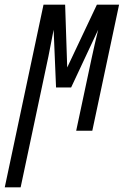

<svg xmlns="http://www.w3.org/2000/svg" viewBox="-69 -555 530 815"><path d="M-48.8 240.2 115.7 -535.2H207.5L216.3 -268.6L342.3 -535.2H436.5L322.8 0H254.4L319.8 -307.1Q326.7 -338.9 333.5 -368.9Q340.3 -398.9 347.7 -428.7L232.9 -183.6H168.9L158.7 -428.7Q153.3 -401.9 147.9 -373.8Q142.6 -345.7 136.7 -316.4L18.6 240.2Z"/></svg>

Font: Open Sans Condensed
Style: Italic
Weight: 400
Width: 3
Italic angle: -12°
Designer: Monotype Design Team
Foundry: Monotype Imaging Inc.
Version: Version 3.000